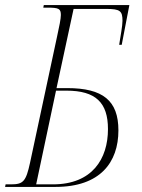

<svg xmlns="http://www.w3.org/2000/svg" viewBox="-43 -734 556 754"><path d="M-23 0H175C351 0 422 -97 422 -222C422 -339 361 -388 221 -388H179L246 -699H374C429 -699 438 -691 438 -652C438 -632 430 -591 425 -558H435L465 -714H129L127 -704H143C188 -704 196 -700 196 -675C196 -661 190 -630 181 -590L75 -95C59 -21 48 -10 0 -10H-21ZM165 -10H99L177 -378H218C333 -378 381 -331 381 -227C381 -110 319 -10 165 -10Z"/></svg>

Font: Noto Serif Display ExtraCondensed ExtraLight
Style: Italic
Weight: 200
Width: 2
Italic angle: -12°
Designer: Monotype Design Team
Foundry: Monotype Imaging Inc.
Version: Version 2.009